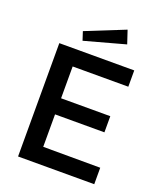

<svg xmlns="http://www.w3.org/2000/svg" viewBox="-167 -1045 970 1151"><g transform="rotate(20 318.0 -469.5)"><path d="M445 -939 196 -839 214 -784 473 -855ZM88 0H574V-105L210 -106V-313H525V-416H211V-619H566V-723H88Z"/></g></svg>

Font: United Sans SemiBold
Style: Regular
Weight: 600
Designer: Pablo Impallari, Rodrigo Fuenzalida (Modified by Dan O. Williams)
Version: Version 1.000;PS 001.000;hotconv 1.0.88;makeotf.lib2.5.64775